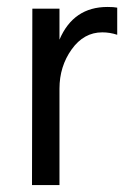

<svg xmlns="http://www.w3.org/2000/svg" viewBox="-20 -532 366 552"><path d="M151 0H72L73 -507H151V-418Q191 -512 289 -512Q307 -512 317 -510V-432Q296 -439 274 -439Q221 -439 186 -390Q151 -341 151 -277Z"/></svg>

Font: Hind Madurai
Style: Regular
Weight: 400
Designer: Jyotish Sonowal
Foundry: Indian Type Foundry
Version: Version 1.001;PS 1.0;hotconv 1.0.86;makeotf.lib2.5.63406; tt